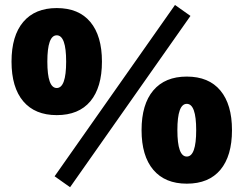

<svg xmlns="http://www.w3.org/2000/svg" viewBox="-20 -745 999 788"><path d="M212.9 -272.5Q123.5 -272.5 75.4 -329.3Q27.3 -386.2 27.3 -492.2Q27.3 -598.1 75.4 -655Q123.5 -711.9 212.9 -711.9Q303.2 -711.9 350.8 -654.8Q398.4 -597.7 398.4 -492.2Q398.4 -386.2 350.8 -329.3Q303.2 -272.5 212.9 -272.5ZM212.9 -383.8Q251.5 -383.8 251.5 -492.2Q251.5 -600.1 212.9 -600.1Q174.3 -600.1 174.3 -492.2Q174.3 -383.8 212.9 -383.8ZM267.6 23.4 204.1 -21.5 698.2 -724.6 761.7 -679.7ZM746.6 8.8Q657.2 8.8 609.1 -48.1Q561 -105 561 -210.9Q561 -316.9 609.1 -373.8Q657.2 -430.7 746.6 -430.7Q836.9 -430.7 884.5 -373.5Q932.1 -316.4 932.1 -210.9Q932.1 -105 884.5 -48.1Q836.9 8.8 746.6 8.8ZM746.6 -102.5Q785.2 -102.5 785.2 -210.9Q785.2 -318.8 746.6 -318.8Q708 -318.8 708 -210.9Q708 -102.5 746.6 -102.5Z"/></svg>

Font: Schibsted Grotesk Black
Style: Regular
Weight: 900
Designer: Bakken & Baeck AS, Henrik Kongsvoll
Foundry: Schibsted ASA
Version: Version 1.100;gftools[0.9.25]